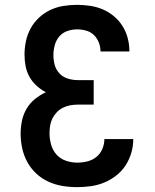

<svg xmlns="http://www.w3.org/2000/svg" viewBox="-20 -763 640 791"><path d="M298 8Q267 8 237 3Q207 -2 179.5 -14.5Q152 -27 129.5 -48Q107 -69 92.5 -95.5Q78 -122 71.5 -152Q65 -182 65 -212Q65 -239 70.5 -265.5Q76 -292 89.5 -315Q103 -338 124 -355Q145 -372 169 -383Q148 -394 130.5 -410Q113 -426 101.5 -446.5Q90 -467 85.5 -490.5Q81 -514 81 -538Q81 -566 87 -594Q93 -622 106.5 -646.5Q120 -671 141 -690.5Q162 -710 187.5 -722Q213 -734 241 -738.5Q269 -743 297 -743Q324 -743 351 -739Q378 -735 403 -724.5Q428 -714 449 -696.5Q470 -679 484.5 -656Q499 -633 506 -606.5Q513 -580 513 -553V-551H394V-552Q394 -570 387 -588Q380 -606 366.5 -619Q353 -632 334.5 -637Q316 -642 297 -642Q277 -642 257 -635Q237 -628 224 -612.5Q211 -597 205.5 -576.5Q200 -556 200 -536Q200 -515 205.5 -495Q211 -475 225.5 -460Q240 -445 260 -439Q280 -433 300 -433H366V-332H300Q284 -332 268.5 -329Q253 -326 239 -319Q225 -312 214 -300.5Q203 -289 196 -275Q189 -261 186.5 -245.5Q184 -230 184 -214Q184 -191 190.5 -167.5Q197 -144 212.5 -126.5Q228 -109 251 -101Q274 -93 298 -93Q319 -93 339.5 -98Q360 -103 376.5 -116Q393 -129 401.5 -149Q410 -169 410 -190H529Q529 -161 521 -133.5Q513 -106 497.5 -82Q482 -58 459 -40Q436 -22 409.5 -11Q383 0 354.5 4Q326 8 298 8Z"/></svg>

Font: Iosevka Fixed Extended
Style: Bold
Weight: 700
Width: 7
Monospace: yes
Designer: Belleve Invis
Foundry: Belleve Invis
Version: Version 24.1.1; ttfautohint (v1.8.4)